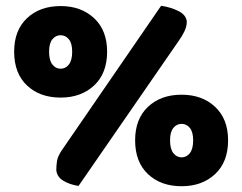

<svg xmlns="http://www.w3.org/2000/svg" viewBox="-20 -637 839 665"><path d="M538 -617Q572 -612 598.5 -598.5Q625 -585 627 -562Q627 -546 619 -529Q611 -512 598 -494L252 7Q220 2 198.5 -11.5Q177 -25 175 -48Q175 -64 177.5 -79.5Q180 -95 193 -115ZM351 -458Q351 -383 306 -341Q261 -299 190 -299Q118 -299 73.5 -341Q29 -383 29 -458Q29 -532 73.5 -574Q118 -616 190 -616Q261 -616 306 -574Q351 -532 351 -458ZM150 -458Q150 -428 161.5 -413.5Q173 -399 190 -399Q207 -399 218.5 -413.5Q230 -428 230 -458Q230 -487 218.5 -501Q207 -515 190 -515Q173 -515 161.5 -501Q150 -487 150 -458ZM770 -151Q770 -76 725 -34Q680 8 609 8Q537 8 492.5 -34Q448 -76 448 -151Q448 -225 492.5 -267Q537 -309 609 -309Q680 -309 725 -267Q770 -225 770 -151ZM569 -151Q569 -121 580.5 -106.5Q592 -92 609 -92Q626 -92 637.5 -106.5Q649 -121 649 -151Q649 -180 637.5 -194Q626 -208 609 -208Q592 -208 580.5 -194Q569 -180 569 -151Z"/></svg>

Font: Baloo Bhai
Style: Regular
Weight: 400
Designer: Supriya Tembe, Noopur Datye and Ek Type
Foundry: Ek Type
Version: Version 1.443;PS 1.000;hotconv 16.6.51;makeotf.lib2.5.65220;